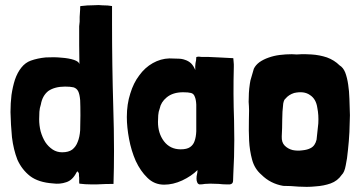

<svg xmlns="http://www.w3.org/2000/svg" viewBox="-20 -728 1427 759"><path d="M294.9 -661.1Q294.9 -651.4 294.9 -642.6Q293.9 -633.8 293 -624Q293 -615.2 293 -597.7Q293 -580.1 293 -550.8Q293 -522.5 293.9 -474.6Q292 -484.4 272.5 -491.2Q252 -498 222.7 -500Q194.3 -502.9 161.1 -501Q128.9 -498 101.6 -488.3Q80.1 -480.5 64.5 -460.9Q48.8 -441.4 39.1 -413.1Q30.3 -385.7 25.4 -352.5Q21.5 -320.3 21.5 -285.2Q22.5 -235.4 27.3 -185.5Q33.2 -136.7 48.8 -96.7Q66.4 -57.6 98.6 -32.2Q131.8 -6.8 189.5 -2.9Q216.8 1 242.2 -7.8Q266.6 -15.6 282.2 -45.9Q285.2 -51.8 287.1 -49.8Q290 -46.9 292 -42Q292 -31.2 293 -25.4Q293 -18.6 293 -8.8Q293 -3.9 293.9 -2Q316.4 1 341.8 1Q350.6 1 361.3 1Q398.4 -1 428.7 -1Q430.7 -64.5 430.7 -131.8Q430.7 -216.8 427.7 -307.6Q422.9 -470.7 422.9 -637.7Q422.9 -660.2 422.9 -704.1Q407.2 -707 384.8 -707Q377.9 -708 370.1 -708Q356.4 -708 342.8 -707Q324.2 -707 310.5 -705.1Q296.9 -704.1 296.9 -703.1Q296.9 -699.2 296.9 -692.4Q295.9 -671.9 294.9 -661.1ZM170.9 -368.2Q196.3 -385.7 237.3 -385.7Q257.8 -385.7 270.5 -382.8Q283.2 -378.9 289.1 -367.2Q294.9 -355.5 296.9 -332Q297.9 -309.6 297.9 -271.5Q297.9 -239.3 296.9 -212.9Q294.9 -185.5 287.1 -167Q280.3 -148.4 265.6 -136.7Q251 -126 225.6 -126Q205.1 -126 188.5 -136.7Q170.9 -148.4 159.2 -166Q147.5 -184.6 140.6 -209Q134.8 -232.4 134.8 -256.8Q134.8 -271.5 135.7 -286.1Q136.7 -300.8 141.6 -315.4Q147.5 -349.6 170.9 -368.2Z M844.7 -501Q821.3 -502 803.7 -502.9Q800.8 -502.9 793 -502.9Q785.2 -502.9 777.3 -502.9Q771.5 -503.9 767.6 -503.9Q764.6 -503.9 762.7 -503.9Q755.9 -502.9 755.9 -502Q755.9 -490.2 752.9 -478.5Q751 -466.8 752 -451.2Q745.1 -467.8 735.4 -477.5Q724.6 -487.3 711.9 -491.2Q699.2 -496.1 683.6 -496.1Q668 -497.1 649.4 -497.1Q615.2 -496.1 584 -478.5Q552.7 -460.9 530.3 -429.7Q507.8 -400.4 495.1 -358.4Q481.4 -316.4 481.4 -265.6Q481.4 -225.6 490.2 -178.7Q499 -131.8 516.6 -91.8Q535.2 -51.8 562.5 -25.4Q589.8 2 628.9 2Q664.1 2 700.2 -14.6Q737.3 -32.2 760.7 -55.7Q760.7 -45.9 758.8 -39.1Q756.8 -32.2 756.8 -21.5Q756.8 -12.7 759.8 -6.8Q761.7 -1 768.6 1Q780.3 1 790 -1Q800.8 -2 811.5 -2Q828.1 -2 844.7 -1Q861.3 1 877 1Q880.9 1 888.7 1Q901.4 -1 901.4 -13.7Q902.3 -27.3 902.3 -40Q906.2 -108.4 906.2 -174.8Q906.2 -212.9 905.3 -252Q901.4 -356.4 904.3 -463.9Q904.3 -467.8 904.3 -473.6Q904.3 -480.5 903.3 -486.3Q903.3 -492.2 902.3 -498Q870.1 -500 844.7 -501ZM638.7 -342.8Q663.1 -363.3 704.1 -363.3Q724.6 -363.3 735.4 -360.4Q746.1 -357.4 750 -345.7Q754.9 -335 755.9 -314.5Q755.9 -293.9 755.9 -258.8Q755.9 -231.4 755.9 -209Q754.9 -185.5 749 -169.9Q744.1 -155.3 731.4 -146.5Q718.8 -137.7 694.3 -137.7Q652.3 -137.7 627.9 -169.9Q604.5 -201.2 604.5 -246.1Q604.5 -258.8 605.5 -272.5Q606.4 -286.1 611.3 -298.8Q616.2 -324.2 638.7 -342.8Z M974.6 -425.8Q968.8 -408.2 967.8 -397.5Q964.8 -377.9 963.9 -360.4Q962.9 -342.8 962.9 -325.2Q965.8 -292 963.9 -252Q962.9 -211.9 964.8 -171.9Q966.8 -132.8 976.6 -96.7Q986.3 -60.5 1013.7 -37.1Q1048.8 -2 1099.6 6.8Q1127.9 6.8 1161.1 9.8Q1176.8 10.7 1192.4 10.7Q1210 10.7 1227.5 8.8Q1259.8 6.8 1287.1 -2.9Q1314.5 -12.7 1331.1 -37.1Q1341.8 -46.9 1346.7 -74.2Q1352.5 -100.6 1355.5 -134.8Q1359.4 -168.9 1361.3 -206.1Q1362.3 -243.2 1363.3 -272.5Q1362.3 -304.7 1361.3 -336.9Q1360.4 -368.2 1356.4 -393.6Q1352.5 -420.9 1344.7 -441.4Q1336.9 -460.9 1322.3 -469.7Q1301.8 -490.2 1272.5 -501Q1243.2 -510.7 1211.9 -512.7Q1199.2 -513.7 1188.5 -513.7Q1179.7 -513.7 1171.9 -513.7Q1153.3 -511.7 1133.8 -513.7Q1109.4 -513.7 1085.9 -510.7Q1062.5 -507.8 1041 -500Q1021.5 -493.2 1005.9 -482.4Q990.2 -470.7 983.4 -456.1Q980.5 -445.3 974.6 -425.8ZM1142.6 -360.4Q1181.6 -369.1 1205.1 -352.5Q1229.5 -336.9 1234.4 -301.8Q1240.2 -273.4 1238.3 -240.2Q1235.4 -208 1231.4 -175.8Q1225.6 -151.4 1208 -142.6Q1195.3 -135.7 1175.8 -133.8Q1155.3 -130.9 1136.7 -134.8Q1118.2 -139.6 1105.5 -152.3Q1092.8 -165 1093.8 -188.5Q1095.7 -222.7 1095.7 -254.9Q1095.7 -286.1 1099.6 -318.4Q1102.5 -334 1108.4 -337.9Q1121.1 -353.5 1142.6 -360.4Z"/></svg>

Font: Londrina Solid
Style: NNS
Weight: 400
Designer: Marcelo Magalhaes
Version: Version 1.002